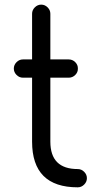

<svg xmlns="http://www.w3.org/2000/svg" viewBox="-20 -801 431 821"><path d="M312.5 -78.1Q328.1 -78.1 339.8 -66.4Q351.6 -54.7 351.6 -39.1Q351.6 -23.4 339.8 -11.7Q328.1 0 312.5 0Q117.2 0 117.2 -195.3V-468.8H78.1Q62.5 -468.8 50.8 -480.5Q39.1 -492.2 39.1 -507.8Q39.1 -523.4 50.8 -535.2Q62.5 -546.9 78.1 -546.9H117.2V-742.2Q117.2 -757.8 128.9 -769.5Q140.6 -781.2 156.2 -781.2Q171.9 -781.2 183.6 -769.5Q195.3 -757.8 195.3 -742.2V-546.9H273.9Q290 -546.9 301.8 -535.2Q313.5 -523.4 313 -507.8Q313.5 -492.2 301.8 -480.5Q290 -468.8 273.9 -468.8H195.3V-195.3Q195.3 -78.1 312.5 -78.1Z"/></svg>

Font: Comfortaa
Style: Regular
Weight: 400
Designer: Johan Aakerlund
Foundry: Johan Aakerlund
Version: Version 2.001; ttfautohint (v1.4.1)